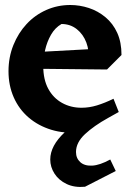

<svg xmlns="http://www.w3.org/2000/svg" viewBox="-20 -516 540 768"><path d="M320 231Q278 235 246.5 220Q215 205 198 178.5Q181 152 181 122Q181 67 239 13Q297 -41 407 -74L455 -68L412 -44Q356 -13 320 20.5Q284 54 284 92Q284 117 301 132.5Q318 148 348.5 146.5Q379 145 421 122L443 168ZM298 13Q237 19 185 3Q133 -13 94.5 -46Q56 -79 35 -126.5Q14 -174 14 -231Q14 -287 33.5 -335.5Q53 -384 86.5 -420Q120 -456 165 -476Q210 -496 261 -496Q299 -496 335.5 -484Q372 -472 402 -447Q432 -422 449 -384.5Q466 -347 466 -296L333 -275Q338 -312 325.5 -345.5Q313 -379 287 -399.5Q261 -420 226 -420Q200 -405 184 -377Q168 -349 160.5 -316Q153 -283 153 -252Q153 -198 173 -161Q193 -124 228 -104.5Q263 -85 306 -85Q337 -85 368 -94.5Q399 -104 434 -121L455 -68ZM408 -238 120 -241 112 -307 406 -323 466 -296Z"/></svg>

Font: Eczar SemiBold
Style: Regular
Weight: 600
Designer: Vaibhav Singh
Foundry: Rosetta Type Foundry
Version: Version 2.000